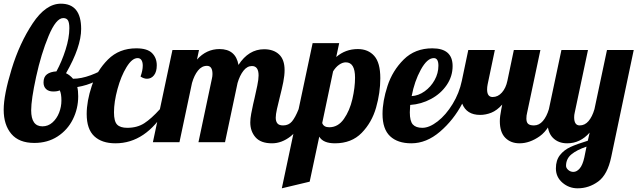

<svg xmlns="http://www.w3.org/2000/svg" viewBox="-34 -771 3456 1041"><path d="M-14 -176Q-14 -256 29 -396.5Q72 -537 143 -644Q214 -751 296 -751Q406 -751 406 -614Q406 -517 324 -374Q345 -364 362 -344Q406 -344 457.5 -363Q509 -382 545 -407L554 -380Q527 -351 482.5 -329.5Q438 -308 385 -299Q390 -280 390 -249Q390 -182 361 -124Q332 -66 278 -31Q224 4 152 4Q69 4 27.5 -45Q-14 -94 -14 -176ZM299 -226Q299 -263 290 -281Q283 -278 275 -276.5Q267 -275 254 -275Q230 -275 216 -288Q202 -301 202 -324Q202 -354 220.5 -368Q239 -382 272 -384Q301 -437 321.5 -501.5Q342 -566 342 -618Q342 -648 334.5 -660.5Q327 -673 309 -673Q270 -673 229.5 -576Q189 -479 162 -355Q135 -231 135 -173Q135 -86 196 -86Q227 -86 250.5 -107Q274 -128 286.5 -160Q299 -192 299 -226Z M436 -153Q436 -222 463.5 -305Q491 -388 551.5 -448.5Q612 -509 705 -509Q765 -509 790.5 -483Q816 -457 816 -417Q816 -382 801 -363Q786 -344 763 -344Q746 -344 728 -356Q740 -389 740 -415Q740 -434 733 -445Q726 -456 712 -456Q682 -456 652 -407Q622 -358 603 -288Q584 -218 584 -162Q584 -113 601 -95.5Q618 -78 656 -78Q710 -78 748.5 -103Q787 -128 833 -179H867Q756 6 592 6Q518 6 477 -32.5Q436 -71 436 -153Z M1323 -107Q1323 -128 1328 -154.5Q1333 -181 1338.5 -206Q1344 -231 1346 -238Q1354 -273 1361 -307Q1368 -341 1368 -362Q1368 -413 1332 -413Q1306 -413 1286 -387.5Q1266 -362 1254 -321L1186 0H1042L1115 -345Q1118 -357 1118 -370Q1118 -414 1088 -414Q1060 -414 1039.5 -388.5Q1019 -363 1007 -321L939 0H795L901 -500H1045L1034 -448Q1085 -505 1156 -505Q1244 -505 1259 -419Q1314 -504 1398 -504Q1449 -504 1479 -476Q1509 -448 1509 -391Q1509 -362 1502 -326.5Q1495 -291 1482 -240Q1474 -209 1467.5 -179.5Q1461 -150 1461 -133Q1461 -113 1470 -102Q1479 -91 1501 -91Q1531 -91 1549 -112.5Q1567 -134 1585 -179H1627Q1590 -69 1541.5 -31.5Q1493 6 1441 6Q1380 6 1351.5 -26.5Q1323 -59 1323 -107Z M1661 -537H1805L1789 -462Q1839 -505 1906 -505Q1962 -505 1995 -468Q2028 -431 2028 -347Q2028 -268 2005 -187.5Q1982 -107 1927 -50.5Q1872 6 1782 6Q1718 6 1697 -30L1645 214L1494 250ZM1891 -350Q1891 -433 1841 -433Q1823 -433 1804.5 -420Q1786 -407 1772 -384L1713 -104Q1721 -81 1751 -81Q1799 -81 1830.5 -126Q1862 -171 1876.5 -233.5Q1891 -296 1891 -350Z M2040 -153Q2040 -222 2067 -305Q2094 -388 2155 -448.5Q2216 -509 2310 -509Q2420 -509 2420 -413Q2420 -357 2388 -310Q2356 -263 2303 -234.5Q2250 -206 2190 -202Q2188 -172 2188 -162Q2188 -114 2204.5 -96Q2221 -78 2256 -78Q2294 -78 2339 -113Q2384 -148 2420 -207Q2456 -266 2470 -333L2505 -500H2649L2610 -314Q2607 -299 2607 -286Q2607 -245 2637 -245Q2666 -245 2687.5 -269.5Q2709 -294 2717 -333L2752 -500H2896L2824 -160Q2820 -145 2820 -128Q2820 -108 2829.5 -99.5Q2839 -91 2861 -91Q2889 -91 2909.5 -115Q2930 -139 2942 -179H2984Q2947 -71 2892.5 -32.5Q2838 6 2783 6Q2735 6 2705.5 -24Q2676 -54 2676 -114Q2676 -139 2684 -179L2689 -204Q2660 -172 2630 -160Q2600 -148 2569 -148Q2496 -148 2472 -209Q2425 -120 2351.5 -57Q2278 6 2196 6Q2122 6 2081 -32.5Q2040 -71 2040 -153ZM2343 -415Q2343 -456 2318 -456Q2282 -456 2247.5 -393Q2213 -330 2198 -250Q2235 -252 2268.5 -276Q2302 -300 2322.5 -337Q2343 -374 2343 -415Z M2980 142Q2980 98 3002 70Q3024 42 3059 26Q3094 10 3153 -8L3163 -52Q3112 6 3041 6Q2993 6 2963.5 -24Q2934 -54 2934 -114Q2934 -139 2942 -179L3010 -500H3154L3082 -160Q3079 -148 3079 -135Q3079 -91 3109 -91Q3137 -91 3157 -114.5Q3177 -138 3189 -179L3257 -500H3402L3280 80Q3260 176 3209.5 213Q3159 250 3098 250Q3051 250 3015.5 219.5Q2980 189 2980 142ZM3134 83 3146 24Q3093 42 3064 66Q3035 90 3035 128Q3035 140 3047 150.5Q3059 161 3075 161Q3093 161 3109 142.5Q3125 124 3134 83Z"/></svg>

Font: Lobster
Style: Regular
Weight: 400
Designer: Impallari Type
Foundry: Impallari Type
Version: Version 2.100